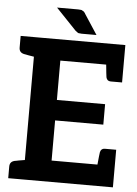

<svg xmlns="http://www.w3.org/2000/svg" viewBox="-59 -927 692 972"><g transform="rotate(5 287.0 -441.0)"><path d="M96 -723H20V-664C20 -647 28 -637 45 -633C46 -633 48 -632 51 -632C54 -632 59 -630 66 -629C73 -628 84 -626 96 -624V-99C84 -97 73 -95 66 -94C59 -93 54 -91 51 -91C48 -91 46 -90 45 -90C28 -86 20 -76 20 -59V0H96H552V-70V-108V-191H547H535H494C481 -191 474 -184 471 -172C470 -164 467 -143 464 -108H231V-312H476V-416H231V-616H464C467 -581 470 -560 471 -552C474 -540 481 -533 494 -533H535H547H552V-616V-653V-723ZM298 -882H191L295 -773C299 -770 301 -769 303 -767C305 -765 308 -764 309 -763C311 -762 314 -762 317 -762C320 -762 323 -761 326 -761H402L336 -862C334 -866 332 -869 329 -872C327 -875 323 -876 320 -878C318 -880 315 -881 312 -881C308 -881 303 -882 298 -882Z"/></g></svg>

Font: SVN-Aleo
Style: Bold
Weight: 700
Designer: Alessio Laiso
Version: Version 1.2.2